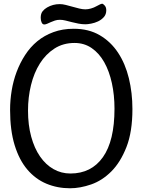

<svg xmlns="http://www.w3.org/2000/svg" viewBox="-20 -992 764 1028"><path d="M130 -400Q130 -323 147 -260.5Q164 -198 194.5 -154Q225 -110 266.5 -86.5Q308 -63 357 -63Q469 -63 531 -150.5Q593 -238 593 -410Q593 -483 579 -547Q565 -611 538 -659Q511 -707 471 -734.5Q431 -762 379 -762Q318 -762 271.5 -732Q225 -702 193.5 -652Q162 -602 146 -536.5Q130 -471 130 -400ZM34 -404Q34 -455 42.5 -507Q51 -559 69 -607Q87 -655 114.5 -697.5Q142 -740 179.5 -771Q217 -802 266 -820Q315 -838 375 -838Q455 -838 514 -803.5Q573 -769 612 -710Q651 -651 670 -573Q689 -495 689 -408Q689 -286 657 -204.5Q625 -123 576 -74Q527 -25 468 -4.5Q409 16 355 16Q287 16 228.5 -8.5Q170 -33 126.5 -84Q83 -135 58.5 -214.5Q34 -294 34 -404ZM198 -897Q198 -919 208 -931.5Q218 -944 232 -952Q263 -970 300 -970Q315 -970 332.5 -965.5Q350 -961 368 -956Q386 -951 404 -946.5Q422 -942 437 -942Q451 -942 467 -946.5Q483 -951 497 -959Q520 -972 527 -972Q532 -972 540.5 -962.5Q549 -953 549 -937Q549 -915 536 -900.5Q523 -886 505 -877.5Q487 -869 468 -865.5Q449 -862 438 -862Q419 -862 400.5 -865.5Q382 -869 364.5 -873.5Q347 -878 331 -882Q315 -886 301 -886Q286 -886 274 -882Q262 -878 252 -873.5Q242 -869 233 -865Q224 -861 217 -861Q208 -861 203 -871.5Q198 -882 198 -897Z"/></svg>

Font: Life Savers ExtraBold
Style: Regular
Weight: 800
Designer: Pablo Impallari, Rodrigo Fuenzalida, Brenda Gallo
Foundry: Pablo Impallari, Rodrigo Fuenzalida, Brenda Gallo
Version: Version 3.001; ttfautohint (v0.95) -l 8 -r 50 -G 200 -x 14 -